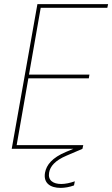

<svg xmlns="http://www.w3.org/2000/svg" viewBox="-20 -724 546 934"><path d="M506 -704H162L37 0H381L385 -18H61L118 -343H412L415 -361H121L178 -686H502ZM301 15C234 43 206 78 199 116C190 167 225 190 275 190C295 190 318 186 340 178L344 158C321 166 298 171 278 171C239 171 212 154 219 115C224 86 247 57 304 33L381 0L375 -16Z"/></svg>

Font: Poppins Devanagari Thin
Style: Italic
Weight: 100
Italic angle: -10°
Designer: Ninad Kale (Devanagari), Jonny Pinhorn (Latin)
Foundry: Indian Type Foundry
Version: 4.005